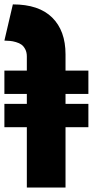

<svg xmlns="http://www.w3.org/2000/svg" viewBox="-53 -845 418 865"><path d="M-33.2 -272V-377H67.9V-421.9H-33.2V-526.9H67.9V-590.8Q67.9 -609.4 60.8 -623Q53.7 -636.7 43.9 -643.8Q34.2 -650.9 19 -655.3Q3.9 -659.7 -7.3 -660.6Q-18.6 -661.6 -33.2 -662.1L4.9 -825.2Q122.1 -825.2 182.1 -765.9Q242.2 -706.5 242.2 -600.1V-526.9H345.2V-421.9H242.2V-377H345.2V-272H242.2V0H67.9V-272Z"/></svg>

Font: Hussar Preview
Style: Bold
Weight: 700
Foundry: Cannot Into Space Fonts, PlusOne Fonts
Version: Version 2.29RC2 "Millennial"